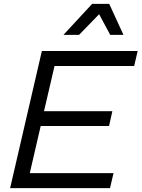

<svg xmlns="http://www.w3.org/2000/svg" viewBox="-20 -966 727 986"><path d="M453 -946H541L614 -787H546L489 -893L386 -787H306ZM545 0H32L195 -704H687L669 -627H260L206 -395H557L540 -319H189L133 -77H563Z"/></svg>

Font: CBA Beacon Sans
Style: Italic
Weight: 400
Italic angle: -13°
Designer: Wei Huang
Foundry: Wei Huang
Version: Version 1.002